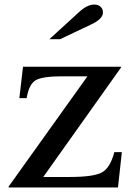

<svg xmlns="http://www.w3.org/2000/svg" viewBox="-20 -823 597 843"><path d="M515 -155 498 0H18V-4L364 -488H253Q166 -488 136.5 -470.5Q107 -453 97 -392H65L81 -530H511V-526L170 -46H287Q391 -46 427.5 -66Q464 -86 482 -155ZM244 -651H197L327 -770Q363 -803 394 -803Q411 -803 421.5 -793.5Q432 -784 432 -768Q432 -740 381 -716Z"/></svg>

Font: Libre Baskerville
Style: Regular
Weight: 400
Designer: Pablo Impallari, Rodrigo Fuenzalida
Foundry: Pablo Impallari, Rodrigo Fuenzalida
Version: Version 1.000